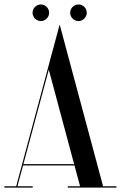

<svg xmlns="http://www.w3.org/2000/svg" viewBox="-46 -848 546 868"><path d="M138.8 -752.8C159.2 -752.8 176.2 -769.8 176.2 -790.2C176.2 -810.8 159.2 -827.8 138.8 -827.8C118.2 -827.8 101.2 -810.8 101.2 -790.2C101.2 -769.8 118.2 -752.8 138.8 -752.8ZM308.8 -752.8C329.2 -752.8 346.2 -769.8 346.2 -790.2C346.2 -810.8 329.2 -827.8 308.8 -827.8C288.2 -827.8 271.2 -810.8 271.2 -790.2C271.2 -769.8 288.2 -752.8 308.8 -752.8ZM226.7 -726.2V-726.5L223.7 -737L171.7 -544V-543.7L27.2 -6H-26.2V0H101.8V-6H32.9L58.2 -100H290.7L316 -6H260.3V0H480.3V-6H420ZM174.6 -532.9 289.1 -106H59.8Z"/></svg>

Font: Picaflor 72 pt
Style: Regular
Weight: 400
Designer: Ariel Martín Pérez
Foundry: Tunera Type Foundry
Version: Version 1.000;hotconv 1.0.109;makeotfexe 2.5.65596